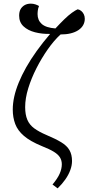

<svg xmlns="http://www.w3.org/2000/svg" viewBox="-20 -800 485 1053"><path d="M296 233 268 212Q295 180 307 153Q319 126 319 101Q319 80 309 63.5Q299 47 275.5 32.5Q252 18 209 1Q146 -25 111.5 -54.5Q77 -84 63.5 -120Q50 -156 50 -199Q50 -233 58 -269.5Q66 -306 82.5 -346.5Q99 -387 123.5 -430.5Q148 -474 181 -520Q214 -566 255 -614Q211 -613 172 -623Q133 -633 109 -655.5Q85 -678 85 -714Q85 -735 92.5 -749Q100 -763 114.5 -771.5Q129 -780 149 -780Q162 -780 174 -776Q186 -772 194 -767Q191 -760 189.5 -754Q188 -748 187.5 -743Q187 -738 186.5 -733.5Q186 -729 186 -723Q186 -689 209 -668.5Q232 -648 284 -644Q309 -671 332 -693.5Q355 -716 374.5 -730Q394 -744 406 -749Q417 -747 425.5 -740Q434 -733 439.5 -722Q445 -711 445 -697Q445 -678 436 -662Q427 -646 409.5 -634.5Q392 -623 367.5 -617Q343 -611 312 -611Q276 -578 242 -529.5Q208 -481 180 -426Q152 -371 135 -316Q118 -261 118 -213Q118 -171 130 -143Q142 -115 168 -96Q194 -77 234 -60Q284 -39 315.5 -20Q347 -1 361 23.5Q375 48 375 83Q375 107 365.5 133Q356 159 338 184.5Q320 210 296 233Z"/></svg>

Font: Literata 18pt Light
Style: Italic
Weight: 300
Italic angle: -2°
Designer: Latin by Veronika Burian and Jose Scaglione. Greek by Irene Vlachou. Cyrillic by Vera Evstafieva
Foundry: TypeTogether
Version: Version 3.103;gftools[0.9.29]